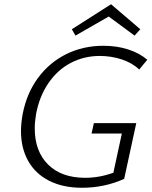

<svg xmlns="http://www.w3.org/2000/svg" viewBox="-20 -880 717 906"><path d="M336 -712 319 -742 504 -860 642 -742 615 -712 493 -802ZM150 -341Q144 -305 144 -274Q144 -166 207 -103.5Q270 -41 382 -41Q449 -41 515 -65L555 -250H412L423 -299H623L566 -36Q473 6 367 6Q277 6 212 -27Q147 -60 113 -120.5Q79 -181 79 -262Q79 -297 87 -342Q106 -440 159.5 -512.5Q213 -585 292.5 -624.5Q372 -664 468 -664Q532 -664 585.5 -646.5Q639 -629 675 -598L637 -552Q603 -584 553.5 -600Q504 -616 451 -616Q377 -616 314.5 -583.5Q252 -551 209 -488.5Q166 -426 150 -341Z"/></svg>

Font: Ysabeau Infant Semilight
Style: Italic
Weight: 300
Italic angle: -12°
Designer: Christian Thalmann (Catharsis Fonts)
Version: Version 0.003